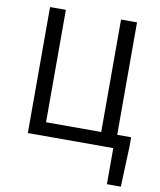

<svg xmlns="http://www.w3.org/2000/svg" viewBox="-100 -811 917 1100"><g transform="rotate(10 359.0 -261.5)"><path d="M598 210V0H101V-733H193V-79H514V-733H607V-79H688V-23L679 210Z"/></g></svg>

Font: Gothic Nguyen
Style: Regular
Weight: 400
Designer: MORI Takayuki
Version: Version 1.220;July 21, 2023;FontCreator 14.0.0.2814 64-bit